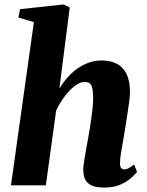

<svg xmlns="http://www.w3.org/2000/svg" viewBox="-20 -837 665 867"><path d="M451.5 10Q411 10 390.2 -1.2Q369.5 -12.5 362.8 -30.8Q356 -49 356 -70Q356 -81 358.2 -97.2Q360.5 -113.5 363.8 -133.5Q367 -153.5 371 -174.8Q375 -196 378.5 -216Q382 -236.5 386 -260.2Q390 -284 393.2 -308.5Q396.5 -333 398.8 -356.5Q401 -380 400.5 -400.5Q400 -427 396 -441.5Q392 -456 383.8 -461.5Q375.5 -467 362 -467Q346.5 -467 329 -456.5Q311.5 -446 294.2 -428Q277 -410 261.2 -386.8Q245.5 -363.5 233.5 -338L187 0H29.5L133 -737L63 -758L70.5 -795.5L267 -817L295 -803L248 -436.5Q264 -463.5 284.5 -486.8Q305 -510 329.2 -527.2Q353.5 -544.5 381.2 -554.2Q409 -564 439 -564Q477 -564 506 -549.8Q535 -535.5 551 -503.8Q567 -472 567 -419Q567 -403.5 562.8 -372.8Q558.5 -342 553.2 -308Q548 -274 543.5 -247Q540.5 -228.5 537 -208.2Q533.5 -188 530 -168.2Q526.5 -148.5 524.2 -131Q522 -113.5 522 -100Q522 -82 528.2 -77Q534.5 -72 541 -72Q549.5 -72 559 -76.8Q568.5 -81.5 585.5 -94.5L599 -60.5Q593 -53 574.8 -35.8Q556.5 -18.5 525.8 -4.2Q495 10 451.5 10Z"/></svg>

Font: Merriweather 28pt Black
Style: Italic
Weight: 900
Italic angle: -7.8°
Version: Version 2.101